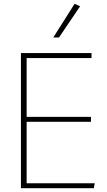

<svg xmlns="http://www.w3.org/2000/svg" viewBox="-20 -989 561 1009"><path d="M461 -684H120V-375H458V-349H120V-26H478L473 0H90V-710H461ZM260 -792 372 -969 401 -956 290 -792Z"/></svg>

Font: Livvic Thin
Style: Regular
Weight: 250
Designer: Jacques Le Bailly, Baron von Fonthausen
Version: Version 1.001; ttfautohint (v1.8.2)